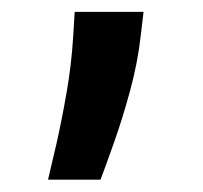

<svg xmlns="http://www.w3.org/2000/svg" viewBox="-20 -119 335 317"><path d="M217 -99.4 212.4 -60.4Q207.4 -15.6 194.8 30.7Q182.2 77.1 168.3 116.1Q154.5 155.2 146 177.6H59.3Q64.6 155.9 73.2 118.4Q81.7 81 89.8 34.6Q98 -11.7 100.9 -59.7L103.3 -99.4Z"/></svg>

Font: Inter UI Semi Bold
Style: Regular
Weight: 600
Designer: Rasmus Andersson
Foundry: rsms
Version: 3.2;8d6f07862